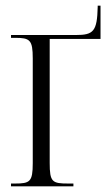

<svg xmlns="http://www.w3.org/2000/svg" viewBox="-20 -660 390 680"><path d="M19 0H240V-10H222C165 -10 156 -15 156 -83V-522H336V-640H326V-635C324 -549 311 -536 249 -536H19V-526H33C86 -526 96 -519 96 -453V-82C96 -16 86 -10 33 -10H19Z"/></svg>

Font: Noto Serif Display ExtraCondensed Light
Style: Regular
Weight: 300
Width: 2
Designer: Monotype Design Team
Foundry: Monotype Imaging Inc.
Version: Version 2.009